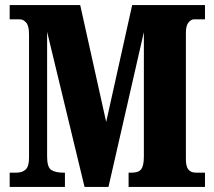

<svg xmlns="http://www.w3.org/2000/svg" viewBox="-20 -734 842 754"><path d="M18 0V-56H45Q68 -56 81 -68.5Q94 -81 94 -114V-600Q94 -632 83 -645Q72 -658 58 -658H18V-714H295L397 -255L499 -714H785V-658H741Q731 -658 720.5 -646Q710 -634 710 -605V-109Q710 -81 719.5 -68.5Q729 -56 750 -56H785V0H485V-56H498Q524 -56 534.5 -69.5Q545 -83 545 -120V-608L406 0H312L165 -609V-119Q165 -77 181.5 -66.5Q198 -56 228 -56H235V0Z"/></svg>

Font: Noto Serif Bengali ExtraCondensed Black
Style: Regular
Weight: 900
Width: 2
Designer: Juan Bruce, Universal Thirst, Indian Type Foundry and the Monotype Design Team.
Foundry: Monotype Imaging Inc.
Version: Version 2.003; ttfautohint (v1.8.4.7-5d5b)